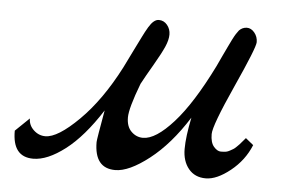

<svg xmlns="http://www.w3.org/2000/svg" viewBox="-38 -463 774 516"><g transform="rotate(5 348.5 -205.5)"><path d="M11.2 -82 48.8 -118.2Q48.8 -100.1 62.5 -87.2Q76.2 -74.2 94.2 -74.2Q127.4 -74.2 183.8 -130.1Q240.2 -186 287.1 -276.9Q296.9 -296.9 310.5 -324.5Q324.2 -352.1 330.1 -364Q335.9 -376 344.2 -390.1Q357.4 -412.1 371.1 -412.1Q384.8 -412.1 393.8 -401.1Q402.8 -390.1 402.8 -375.5Q402.8 -360.8 394.5 -342Q386.2 -323.2 367.2 -290.5Q348.1 -257.8 336.9 -236.8Q311 -168.9 311 -144Q311 -119.1 324.5 -106Q337.9 -92.8 356 -92.8Q390.1 -92.8 437.5 -145.5Q484.9 -198.2 536.1 -301.8Q542 -314.9 550 -331.5Q558.1 -348.1 562 -356.7Q565.9 -365.2 571.5 -376.2Q577.1 -387.2 580.6 -392.6Q584 -397.9 587.9 -402.8Q596.7 -411.6 608.4 -411.9Q620.1 -412.1 629.2 -401.1Q638.2 -390.1 638.2 -375.5Q638.2 -360.8 588.6 -251.5Q539.1 -142.1 539.1 -119.1Q539.1 -96.2 548.6 -85.2Q558.1 -74.2 567.6 -74.2Q577.1 -74.2 582 -75.2Q586.9 -76.2 592 -79.1Q597.2 -82 600.6 -84Q604 -85.9 608.9 -90.8L616.2 -98.1Q619.1 -101.1 624.5 -107.7Q629.9 -114.3 631.8 -116.2L652.8 -99.1Q635.7 -57.1 599.4 -28.1Q563 1 533.4 1Q503.9 1 487.1 -19.5Q470.2 -40 470.2 -73Q470.2 -106 481 -158.2Q434.1 -84 380.1 -42Q326.2 0 289.1 0Q232.9 0 232.9 -70.8Q232.9 -77.6 247.1 -157.2Q200.2 -84 152.6 -47.6Q105 -11.2 66.9 -11.2Q10.7 -11.2 11.2 -82Z"/></g></svg>

Font: Marck Script
Style: Regular
Weight: 400
Designer: Denis Masharov, Marck Fogel
Foundry: Denis Masharov
Version: Version 1.002